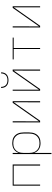

<svg xmlns="http://www.w3.org/2000/svg" viewBox="1302 -2082 995 3640"><g transform="rotate(-90 1800.0 -262.5)"><path d="M99 0V-520H501V0H480V-501H120V0Z M699 215V-520H720V-405Q730 -434 748.5 -458.5Q767 -483 792.5 -499Q818 -515 847.5 -521.5Q877 -528 907 -528Q935 -528 963 -522.5Q991 -517 1015.5 -503Q1040 -489 1059 -467.5Q1078 -446 1089 -420Q1100 -394 1104.5 -366Q1109 -338 1109 -310V-210Q1109 -182 1104.5 -154Q1100 -126 1089 -100Q1078 -74 1059 -52.5Q1040 -31 1015.5 -17Q991 -3 963 2.5Q935 8 907 8Q877 8 847.5 1.5Q818 -5 792.5 -21Q767 -37 748.5 -61.5Q730 -86 720 -115V215ZM904 -11Q930 -11 955.5 -16Q981 -21 1003 -34Q1025 -47 1042.5 -66.5Q1060 -86 1070 -109.5Q1080 -133 1084 -158.5Q1088 -184 1088 -210V-310Q1088 -336 1084 -361.5Q1080 -387 1070 -410.5Q1060 -434 1042.5 -453.5Q1025 -473 1003 -486Q981 -499 955.5 -504Q930 -509 904 -509Q878 -509 852.5 -504Q827 -499 805 -486Q783 -473 765.5 -453.5Q748 -434 738 -410.5Q728 -387 724 -361.5Q720 -336 720 -310V-210Q720 -184 724 -158.5Q728 -133 738 -109.5Q748 -86 765.5 -66.5Q783 -47 805 -34Q827 -21 852.5 -16Q878 -11 904 -11Z M1299 0V-520H1320V-312Q1320 -239 1319.5 -166Q1319 -93 1319 -20L1670 -520H1701V0H1680V-208Q1680 -281 1680.5 -354Q1681 -427 1681 -500L1330 0Z M1899 0V-520H1920V-312Q1920 -239 1919.5 -166Q1919 -93 1919 -20L2270 -520H2301V0H2280V-208Q2280 -281 2280.5 -354Q2281 -427 2281 -500L1930 0ZM2100 -600Q2071 -600 2042.5 -608Q2014 -616 1992.5 -635.5Q1971 -655 1961.5 -683Q1952 -711 1952 -740H1972Q1972 -715 1980.5 -690.5Q1989 -666 2007.5 -649Q2026 -632 2050.5 -625.5Q2075 -619 2100 -619Q2125 -619 2149.5 -625.5Q2174 -632 2192.5 -649Q2211 -666 2219.5 -690.5Q2228 -715 2228 -740H2248Q2248 -711 2238.5 -683Q2229 -655 2207.5 -635.5Q2186 -616 2157.5 -608Q2129 -600 2100 -600Z M2690 0V-501H2493V-520H2907V-501H2710V0Z M3099 0V-520H3120V-312Q3120 -239 3119.5 -166Q3119 -93 3119 -20L3470 -520H3501V0H3480V-208Q3480 -281 3480.5 -354Q3481 -427 3481 -500L3130 0Z"/></g></svg>

Font: Iosevka Thin Extended
Style: Regular
Weight: 100
Width: 7
Monospace: yes
Designer: Belleve Invis
Foundry: Belleve Invis
Version: Version 32.5.0; ttfautohint (v1.8.4)